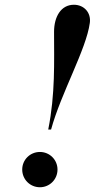

<svg xmlns="http://www.w3.org/2000/svg" viewBox="-20 -778 399 808"><path d="M358 -681.5C364 -725 333.5 -758 291 -758C236.5 -758 207.5 -707.5 207.5 -644C207.5 -518 213 -383 183 -233H195C236.5 -385.5 343 -570 358 -681.5ZM73.5 -64.5C73.5 -23 106.5 10 148 10C189 10 222 -23 222 -64.5C222 -105.5 189 -138.5 148 -138.5C106.5 -138.5 73.5 -105.5 73.5 -64.5Z"/></svg>

Font: Bodoni* 16pt Medium
Style: Italic
Weight: 500
Italic angle: -13°
Version: Version 2.3